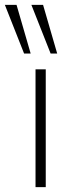

<svg xmlns="http://www.w3.org/2000/svg" viewBox="-61 -769 293 789"><path d="M85 0V-484H127V0ZM147 -549 68 -749H116L174 -549ZM38 -549 -41 -749H7L65 -549Z"/></svg>

Font: Nunito Sans 12pt ExtraLight 12pt ExtraLight
Style: Regular
Weight: 250
Version: Version 3.101;gftools[0.9.27]